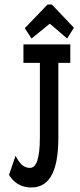

<svg xmlns="http://www.w3.org/2000/svg" viewBox="-20 -820 353 852"><path d="M120 -649 201 -715 278 -649 308 -697 210 -800H191L90 -695ZM118 12C190 12 239 -43 239 -210V-541H292V-623H84V-541H157V-211C157 -110 139 -75 113 -75C87 -75 68 -91 49 -129L20 -44C43 -5 80 12 118 12Z"/></svg>

Font: Inconsolata ExtraCondensed
Style: Bold
Weight: 700
Width: 2
Monospace: yes
Designer: Raph Levien, Cyreal, Brenton Simpson
Foundry: Raph Levien, Cyreal, Google
Version: Version 3.100